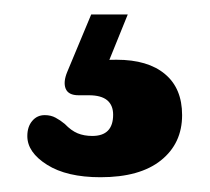

<svg xmlns="http://www.w3.org/2000/svg" viewBox="-20 -28 284 260"><path d="M103.5 -8.4H153L121.6 69.1L85.9 60.4Q96.1 56.5 108.5 54.7Q120.9 52.9 137.9 52.9Q180.3 52.9 203.4 72.3Q226.6 91.6 226.6 127.9Q226.6 166.2 198 189.1Q169.5 212 116.1 212Q70.4 212 43.7 195.1Q17 178.3 17 156.3Q17 143.6 23.6 135.8Q30.2 127.9 40.6 127.9Q48.9 127.9 55.3 131.4Q61.7 134.8 67.8 139.9Q76.3 148.8 85.1 152.5Q93.9 156.1 105 156.1Q133.2 156.1 133.2 127.3Q133.2 114.5 125.1 107.7Q116.9 101 100.4 101H86.4Q72.5 101 68.9 92Q65.4 83.1 71 69.5Z"/></svg>

Font: Fraunces 144pt S100 Black
Style: Regular
Weight: 900
Version: Version 1.000